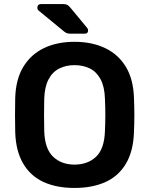

<svg xmlns="http://www.w3.org/2000/svg" viewBox="-20 -916 735 946"><path d="M347 10Q258 10 194 -19.5Q130 -49 94 -110.5Q58 -172 55 -264Q54 -307 54 -349Q54 -391 55 -435Q58 -526 95 -587Q132 -648 196.5 -679Q261 -710 347 -710Q433 -710 498 -679Q563 -648 600 -587Q637 -526 640 -435Q642 -391 642 -349Q642 -307 640 -264Q637 -172 601 -110.5Q565 -49 500.5 -19.5Q436 10 347 10ZM347 -105Q412 -105 453 -143.5Q494 -182 497 -269Q499 -313 499 -350.5Q499 -388 497 -431Q495 -489 475.5 -525.5Q456 -562 423 -578.5Q390 -595 347 -595Q305 -595 272 -578.5Q239 -562 219.5 -525.5Q200 -489 198 -431Q197 -388 197 -350.5Q197 -313 198 -269Q201 -182 242 -143.5Q283 -105 347 -105ZM329 -750Q316 -750 308.5 -753Q301 -756 293 -763L169 -865Q164 -870 164 -877Q164 -896 183 -896H290Q303 -896 310.5 -892.5Q318 -889 327 -878L409 -779Q414 -774 414 -766Q414 -750 398 -750Z"/></svg>

Font: Rubik Light Medium
Style: Regular
Weight: 500
Version: Version 2.104